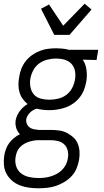

<svg xmlns="http://www.w3.org/2000/svg" viewBox="-39 -787 559 1030"><path d="M167 223Q141 223 115.5 219.5Q90 216 67 207Q44 198 25.5 182Q7 166 -4.5 144.5Q-16 123 -18 97.5Q-20 72 -16 46Q-13 29 -6.5 11.5Q0 -6 11 -20.5Q22 -35 36.5 -47Q51 -59 68 -67Q54 -81 48 -100.5Q42 -120 45 -142Q50 -168 67 -191Q84 -214 109 -229Q94 -241 82.5 -257Q71 -273 65.5 -292.5Q60 -312 60 -332.5Q60 -353 64 -374Q67 -396 75.5 -418Q84 -440 98.5 -458.5Q113 -477 132.5 -491Q152 -505 173.5 -513.5Q195 -522 217.5 -525Q240 -528 262 -528Q277 -528 293 -526.5Q309 -525 323 -522L329 -520H488L479 -465L405 -467Q421 -443 425 -412Q429 -381 424 -350Q420 -328 412 -306.5Q404 -285 389.5 -266Q375 -247 355.5 -233Q336 -219 314 -211Q292 -203 269.5 -199.5Q247 -196 226 -196Q208 -196 191 -198Q174 -200 158 -204Q148 -201 139 -196Q130 -191 122.5 -183.5Q115 -176 109.5 -167Q104 -158 102 -148Q100 -135 105 -123Q110 -111 120 -103.5Q130 -96 143 -93.5Q156 -91 169 -90H233Q256 -90 278 -87Q300 -84 319 -74.5Q338 -65 354 -50.5Q370 -36 378 -16.5Q386 3 387.5 25.5Q389 48 385 71Q381 94 371.5 117Q362 140 344.5 158.5Q327 177 305 190Q283 203 260.5 210.5Q238 218 214 220.5Q190 223 167 223ZM226 -252Q249 -252 272.5 -257.5Q296 -263 316 -277.5Q336 -292 347.5 -314Q359 -336 363 -359Q367 -380 364 -401.5Q361 -423 349 -439Q337 -455 317.5 -463Q298 -471 277 -472L262 -473H261Q239 -473 215 -467Q191 -461 171 -446.5Q151 -432 139.5 -410Q128 -388 124 -366Q120 -342 124.5 -319Q129 -296 143 -280Q157 -264 179.5 -258Q202 -252 226 -252ZM167 168Q184 168 201 166Q218 164 234 159Q250 154 266 145.5Q282 137 294.5 124Q307 111 315 95Q323 79 325 62Q329 42 324.5 22Q320 2 306.5 -11.5Q293 -25 273.5 -30Q254 -35 233 -35H166Q153 -35 140 -32.5Q127 -30 113.5 -25.5Q100 -21 88 -13.5Q76 -6 66.5 4.5Q57 15 52 28Q47 41 45 54Q40 80 47.5 104Q55 128 73.5 142.5Q92 157 116.5 162.5Q141 168 167 168ZM252 -600 181 -740 224 -763 300 -649 415 -767 452 -736 334 -600Z"/></svg>

Font: Iosevka SS18 Light
Style: Italic
Weight: 300
Italic angle: -9°
Monospace: yes
Designer: Belleve Invis
Foundry: Belleve Invis
Version: Version 25.1.1; ttfautohint (v1.8.4)